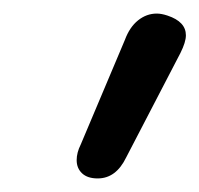

<svg xmlns="http://www.w3.org/2000/svg" viewBox="-20 -744 294 283"><path d="M93 -508Q93 -519 99 -531L164 -685Q171 -704 183.5 -714Q196 -724 211 -724Q218 -724 227 -721Q254 -712 254 -692Q254 -682 246 -666L166 -512Q151 -481 124 -481Q109 -481 101 -488.5Q93 -496 93 -508Z"/></svg>

Font: Kodchasan Medium
Style: Italic
Weight: 500
Italic angle: -10°
Version: Version 1.000; ttfautohint (v1.6)